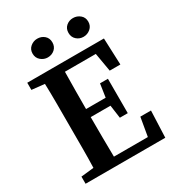

<svg xmlns="http://www.w3.org/2000/svg" viewBox="-200 -973 1000 1093"><g transform="rotate(-30 299.5 -426.5)"><path d="M39 -617V-664H543L550 -489H480L459 -611H256Q255 -548 254.5 -485Q254 -422 254 -367H383L396 -454H448V-228H396L384 -314H254Q254 -242 254.5 -178.5Q255 -115 256 -53H479L500 -175H570L563 0H39V-47L123 -56Q125 -118 125 -182Q125 -246 125 -310V-353Q125 -416 125 -480Q125 -544 123 -608ZM213 -730Q188 -730 168 -747Q148 -764 148 -792Q148 -820 168 -836.5Q188 -853 213 -853Q240 -853 259 -836.5Q278 -820 278 -792Q278 -764 259 -747Q240 -730 213 -730ZM448 -730Q422 -730 403 -747Q384 -764 384 -792Q384 -820 403 -836.5Q422 -853 448 -853Q474 -853 494 -836.5Q514 -820 514 -792Q514 -764 494 -747Q474 -730 448 -730Z"/></g></svg>

Font: Source Serif 4 Semibold
Style: Regular
Weight: 600
Designer: Frank Grießhammer
Foundry: Adobe
Version: Version 4.005;hotconv 1.1.0;makeotfexe 2.6.0